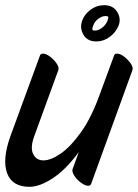

<svg xmlns="http://www.w3.org/2000/svg" viewBox="-28 -681 532 741"><path d="M483 -410 324 28Q321 36 312 36Q301 36 285 24.5Q269 13 259 -2.5Q249 -18 252 -28L276 -94Q226 -26 175.5 7Q125 40 86 40Q19 40 -0.5 -12.5Q-20 -65 12 -155L126 -466Q128 -474 138 -474Q150 -474 165 -462.5Q180 -451 190.5 -436Q201 -421 197 -410L104 -155Q88 -111 100 -86.5Q112 -62 140 -62Q168 -62 206.5 -88.5Q245 -115 285.5 -172Q326 -229 359 -322L412 -466Q414 -474 424 -474Q436 -474 451 -462.5Q466 -451 476.5 -436Q487 -421 483 -410ZM344 -521Q309 -521 294 -547Q279 -573 289 -601Q298 -626 321.5 -643.5Q345 -661 374 -661Q408 -661 424 -635.5Q440 -610 430 -583Q420 -557 396 -539Q372 -521 344 -521ZM339 -563Q351 -563 365.5 -573.5Q380 -584 387 -601Q392 -615 389 -617Q386 -619 379 -619Q366 -619 352 -609Q338 -599 332 -583Q326 -567 329.5 -565Q333 -563 339 -563Z"/></svg>

Font: Story Script
Style: Regular
Weight: 400
Designer: Lana Roulhac, Ben Buysse
Version: Version 1.000; ttfautohint (v1.8.4.7-5d5b)